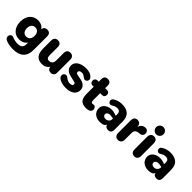

<svg xmlns="http://www.w3.org/2000/svg" viewBox="215 -2011 3475 3475"><g transform="rotate(45 1952.0 -274.0)"><path d="M293 191C470 191 565 106 565 -64V-414C565 -470 535 -501 482 -501C432 -501 403 -474 398 -426C372 -472 313 -503 246 -503C115 -503 31 -405 31 -258C31 -110 115 -13 246 -13C311 -13 372 -44 400 -91V-44C400 30 359 62 276 62C242 62 196 57 139 32C66 1 17 122 107 158C153 180 220 191 293 191ZM299 -140C239 -140 200 -183 200 -258C200 -332 239 -376 299 -376C359 -376 398 -332 398 -258C398 -183 359 -140 299 -140Z M852 11C914 11 963 -15 994 -64C998 -17 1028 9 1077 9C1129 9 1158 -22 1158 -78V-411C1158 -468 1126 -501 1073 -501C1018 -501 989 -468 989 -411V-210C989 -157 953 -121 903 -121C858 -121 838 -149 838 -200V-411C838 -468 808 -501 753 -501C700 -501 669 -468 669 -411V-200C669 -61 729 11 852 11Z M1459 11C1594 13 1680 -49 1680 -150C1680 -221 1633 -271 1548 -289L1445 -309C1418 -315 1408 -331 1408 -348C1408 -373 1431 -393 1476 -393C1507 -393 1533 -377 1569 -349C1627 -305 1694 -388 1642 -442C1595 -491 1537 -503 1470 -503C1339 -503 1241 -442 1241 -345C1241 -270 1294 -222 1377 -203L1482 -178C1509 -173 1523 -162 1523 -141C1523 -117 1504 -98 1456 -98C1420 -98 1388 -110 1341 -148C1279 -195 1207 -106 1271 -47C1318 -3 1395 10 1459 11Z M1986 11C1997 11 2031 7 2050 -1C2085 -17 2099 -44 2096 -78C2092 -109 2066 -137 2037 -133C2024 -132 2024 -130 2010 -129C1973 -126 1970 -157 1970 -207V-363H2015C2057 -363 2080 -387 2080 -428C2080 -468 2057 -492 2015 -492H1970V-557C1970 -614 1941 -644 1887 -644C1833 -644 1805 -614 1805 -557V-492H1772C1737 -492 1712 -468 1712 -428C1712 -387 1737 -363 1772 -363H1805V-196C1805 -58 1839 11 1986 11Z M2330 11C2398 11 2445 -5 2462 -53C2467 -7 2501 9 2542 9C2594 9 2621 -21 2621 -75V-285C2621 -434 2540 -508 2384 -504C2347 -504 2280 -494 2223 -456C2153 -412 2212 -315 2276 -356C2322 -386 2356 -393 2382 -393C2440 -393 2459 -361 2459 -310V-272L2424 -285C2287 -335 2144 -268 2144 -153C2144 -60 2217 11 2330 11ZM2300 -157C2300 -195 2346 -228 2422 -208L2459 -202V-191C2459 -137 2419 -101 2369 -101C2323 -101 2300 -125 2300 -157Z M2794 9C2851 9 2881 -27 2881 -83V-243C2881 -308 2899 -343 2978 -350L3000 -352C3053 -357 3071 -399 3069 -434C3067 -469 3039 -503 2993 -502C2931 -500 2895 -461 2876 -409C2876 -466 2845 -501 2791 -501C2741 -501 2709 -467 2709 -410V-83C2709 -27 2740 9 2794 9Z M3214 9C3269 9 3298 -25 3298 -85V-404C3298 -465 3268 -501 3214 -501C3160 -501 3129 -465 3129 -404V-85C3129 -25 3160 9 3214 9ZM3214 -553C3265 -553 3307 -594 3307 -646C3307 -699 3265 -739 3214 -739C3162 -739 3121 -699 3121 -646C3121 -594 3162 -553 3214 -553Z M3569 11C3637 11 3684 -5 3701 -53C3706 -7 3740 9 3781 9C3833 9 3860 -21 3860 -75V-285C3860 -434 3779 -508 3623 -504C3586 -504 3519 -494 3462 -456C3392 -412 3451 -315 3515 -356C3561 -386 3595 -393 3621 -393C3679 -393 3698 -361 3698 -310V-272L3663 -285C3526 -335 3383 -268 3383 -153C3383 -60 3456 11 3569 11ZM3539 -157C3539 -195 3585 -228 3661 -208L3698 -202V-191C3698 -137 3658 -101 3608 -101C3562 -101 3539 -125 3539 -157Z"/></g></svg>

Font: SN Pro Heavy
Style: Regular
Weight: 800
Designer: Tobias Whetton
Foundry: Supernotes
Version: Version 1.001;Glyphs 3.2 (3249)